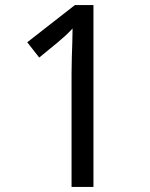

<svg xmlns="http://www.w3.org/2000/svg" viewBox="-20 -734 591 754"><path d="M261 0V-446Q261 -474 262 -506.5Q263 -539 264 -569.5Q265 -600 265 -622Q249 -605 237.5 -594.5Q226 -584 206 -567L134 -508L87 -568L274 -714H347V0Z"/></svg>

Font: lkannada15
Style: Book
Weight: 400
Designer: Jelle Bosma - Monotype Design Team
Foundry: Monotype Imaging Inc.
Version: Version 2.003